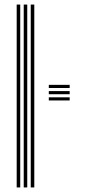

<svg xmlns="http://www.w3.org/2000/svg" viewBox="-20 -820 378 840"><path d="M114.5 0V-800H130V0ZM53 0V-800H68.5V0ZM83.8 0V-800H99.2V0ZM193.5 -435V-448.8H284.8V-435ZM193.5 -407.8V-421.5H284.8V-407.8ZM193.5 -380.5V-394.2H284.8V-380.5Z"/></svg>

Font: Big Shoulders Inline Display Medium
Style: Regular
Weight: 500
Designer: Patric King
Foundry: XO Type Co
Version: Version 1.000